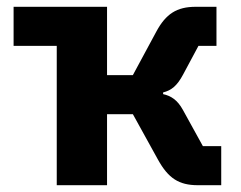

<svg xmlns="http://www.w3.org/2000/svg" viewBox="-20 -545 709 565"><path d="M147 -410V0H295V-209H371L445 -75C475 -21 506 0 562 0H631V-115H577L518 -222C502 -251 483 -263 460 -268V-273C484 -279 501 -292 519 -326L564 -410H617V-525H556C500 -525 468 -504 440 -452L371 -324H295V-525H20V-410Z"/></svg>

Font: Braiins Sans
Style: Bold
Weight: 700
Designer: Mike Abbink, Paul van der Laan, Pieter van Rosmalen, Jiri Chlebus, Lubos Buracinsky
Foundry: Bold Monday, Sudetype
Version: Version 1.000;hotconv 1.0.109;makeotfexe 2.5.65596